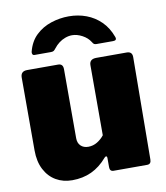

<svg xmlns="http://www.w3.org/2000/svg" viewBox="-84 -812 769 891"><g transform="rotate(-10 300.5 -366.0)"><path d="M285 -130Q308 -130 327.5 -142Q347 -154 360 -171V-501Q360 -530 393 -530H536Q562 -530 562 -504L558 -22Q558 0 539 0H381Q363 0 363 -20V-64Q363 -70 359.5 -71.5Q356 -73 351 -68Q317 -28 276 -9Q235 10 185 10Q142 10 108.5 -9.5Q75 -29 55.5 -66.5Q36 -104 36 -157V-500Q36 -530 67 -530H213Q236 -530 236 -504V-179Q236 -156 249.5 -143Q263 -130 285 -130ZM483 -593H405Q399 -593 394.5 -595Q390 -597 385 -606Q372 -627 347.5 -640Q323 -653 300 -653Q284 -653 267.5 -647Q251 -641 237.5 -630.5Q224 -620 214 -607Q208 -599 203.5 -596Q199 -593 190 -593H113Q106 -593 103.5 -598Q101 -603 102 -609Q114 -657 144.5 -686Q175 -715 216 -728.5Q257 -742 300 -742Q344 -742 382.5 -727.5Q421 -713 450.5 -684Q480 -655 496 -611Q503 -593 483 -593Z"/></g></svg>

Font: Libre Franklin Thin Black
Style: Regular
Weight: 900
Version: Version 3.000